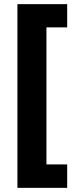

<svg xmlns="http://www.w3.org/2000/svg" viewBox="-20 -743 368 926"><path d="M304 163H64V-723H304V-611H204V50H304Z"/></svg>

Font: Noto Sans Gujarati UI ExtraBold
Style: Regular
Weight: 800
Designer: Jelle Bosma - Monotype Design Team, Universal Thirst
Foundry: Monotype Imaging Inc.
Version: Version 2.106; ttfautohint (v1.8.4.7-5d5b)